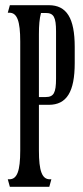

<svg xmlns="http://www.w3.org/2000/svg" viewBox="-20 -720 318 740"><path d="M16 -29H10L18 0H170L178 -29H172C142 -29 130 -61 130 -140V-316H168C237 -316 268 -366 268 -477V-539C268 -650 237 -700 168 -700H18L10 -671H16C46 -671 58 -639 58 -560V-140C58 -61 46 -29 16 -29ZM130 -346V-588C130 -623 132 -647 138 -670H156C187 -670 196 -654 196 -599V-417C196 -362 187 -346 156 -346Z"/></svg>

Font: Americaine Condensed
Style: Regular
Weight: 400
Width: 3
Designer: Alan Madić
Foundry: ESAD Valence
Version: Version 0.001;Glyphs 3.1.2 (3151)